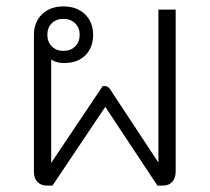

<svg xmlns="http://www.w3.org/2000/svg" viewBox="-20 -580 655 600"><path d="M529 -550V-44Q529 -24 518.5 -12Q508 0 489 0H472L309 -246L144 0H127Q108 0 97 -11.5Q86 -23 86 -43V-471Q86 -511 111.5 -535.5Q137 -560 178 -560Q220 -560 245.5 -535.5Q271 -511 271 -471Q271 -431 246.5 -407Q222 -383 181 -383Q156 -383 140 -394V-71L301 -311H308Q319 -311 326 -298L475 -72V-550ZM128 -471Q128 -449 142 -435Q156 -421 178 -421Q201 -421 215 -435Q229 -449 229 -471Q229 -493 215 -507Q201 -521 178 -521Q156 -521 142 -507.5Q128 -494 128 -471Z"/></svg>

Font: Bai Jamjuree Light
Style: Regular
Weight: 300
Designer: Katatrad Aksorn Co.,Ltd.
Foundry: Cadson Demak Co.,Ltd.
Version: Version 1.000; ttfautohint (v1.6)